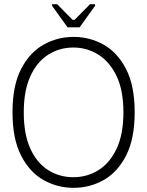

<svg xmlns="http://www.w3.org/2000/svg" viewBox="-20 -889 706 921"><path d="M40 -350Q40 -478 81 -557.5Q122 -637 188.5 -674.5Q255 -712 333 -712Q411 -712 477.5 -674.5Q544 -637 585 -557.5Q626 -478 626 -350Q626 -223 585 -143Q544 -63 477.5 -25.5Q411 12 333 12Q255 12 188.5 -25.5Q122 -63 81 -143Q40 -223 40 -350ZM94 -350Q94 -245 125.5 -176Q157 -107 211 -73Q265 -39 332 -39Q398 -39 452.5 -73Q507 -107 539.5 -176Q572 -245 572 -350Q572 -456 539 -524.5Q506 -593 451.5 -627Q397 -661 332 -661Q265 -661 211 -626.5Q157 -592 125.5 -523Q94 -454 94 -350ZM304 -758 230 -861V-869H254L328 -794H338L412 -869H436V-861L362 -758Z"/></svg>

Font: Phudu Light
Style: Regular
Weight: 300
Version: Version 1.005;gftools[0.9.23]